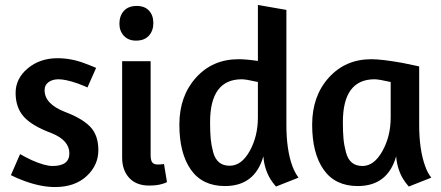

<svg xmlns="http://www.w3.org/2000/svg" viewBox="-20 -745 1781 775"><path d="M212 -510Q267 -510 320 -490Q350 -479 368 -471L333 -392Q320 -398 294 -408Q245 -425 216 -425Q192 -425 176 -413.5Q160 -402 160 -381Q160 -325 243 -293Q312 -267 344.5 -233Q377 -199 377 -139Q377 -78 329.5 -34Q282 10 202 10Q146 10 80 -14Q49 -25 24 -38L61 -123Q80 -112 107 -99Q161 -75 192 -75Q260 -75 260 -126Q260 -179 187 -208Q109 -237 76 -274Q43 -311 43 -370Q43 -428 92 -469Q141 -510 212 -510Z M582 4Q530 4 501.5 -27Q473 -58 473 -109V-498H588V-120Q588 -98 594.5 -89.5Q601 -81 616 -81Q628 -81 633 -82Q639 -82 642 -83L654 -10Q648 -6 636 -3Q615 4 582 4ZM532 -721Q564 -721 581.5 -702Q599 -683 599 -652Q599 -621 581 -601Q563 -581 529 -581Q498 -581 480 -600.5Q462 -620 462 -649Q462 -681 480 -701Q498 -721 532 -721Z M1185 -28 1094 8Q1080 -8 1071 -23Q1047 -63 1043 -114Q1009 6 888 6Q797 6 750.5 -60Q704 -126 704 -242Q704 -357 771 -431.5Q838 -506 943 -506Q974 -506 1021 -499V-725L1136 -705V-241Q1136 -141 1160 -75Q1170 -48 1185 -28ZM907 -76Q955 -76 988 -135.5Q1021 -195 1021 -271V-414Q973 -425 956 -425Q828 -425 828 -252Q828 -212 830.5 -185Q833 -158 840.5 -130.5Q848 -103 864.5 -89.5Q881 -76 907 -76Z M1672 -477V-241Q1672 -141 1696 -75Q1706 -46 1721 -28L1630 8Q1616 -8 1607 -23Q1583 -63 1579 -114Q1545 6 1424 6Q1333 6 1286.5 -60Q1240 -126 1240 -242Q1240 -357 1307 -431.5Q1374 -506 1479 -506Q1521 -506 1605 -491Q1621 -488 1672 -477ZM1443 -75Q1490 -75 1523.5 -135Q1557 -195 1557 -271V-414Q1509 -425 1492 -425Q1364 -425 1364 -252Q1364 -212 1366.5 -185Q1369 -158 1376.5 -130Q1384 -102 1400.5 -88.5Q1417 -75 1443 -75Z"/></svg>

Font: Amaranth
Style: Regular
Weight: 400
Designer: Gesine Todt
Foundry: Gesine Todt
Version: Version 1.000